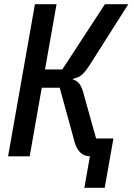

<svg xmlns="http://www.w3.org/2000/svg" viewBox="-20 -745 640 915"><path d="M331 -85 264.5 -327H179L121.5 0H18.5L146.5 -725H249.5L194.5 -414H277L480 -725H591.5L408 -436Q385.5 -401.5 369.8 -388.2Q354 -375 335.5 -372L325.5 -367Q347 -361.5 359.8 -343.8Q372.5 -326 382 -285L438 -85H520.5L479 150H382L408.5 0H412.5Q380 0 360 -21Q340 -42 331 -85Z"/></svg>

Font: JuliaMono BoldItalic
Style: Regular
Weight: 700
Italic angle: -9°
Monospace: yes
Designer: cormullion
Foundry: corm
Version: Version 0.049; ttfautohint (v1.8.4)